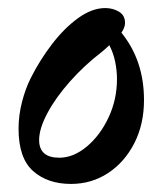

<svg xmlns="http://www.w3.org/2000/svg" viewBox="-20 -445 403 476"><path d="M156 11Q98 11 62 -21Q26 -53 26 -126Q26 -159 34.5 -192Q43 -225 56 -251Q78 -295 108.5 -335Q139 -375 173.5 -400Q208 -425 241 -425Q260 -425 275 -416Q290 -407 290 -388Q290 -377 281 -364Q337 -295 337 -197Q337 -137 313 -90Q289 -43 248 -16Q207 11 156 11ZM77 -98Q77 -54 127 -54Q162 -54 195 -81.5Q228 -109 249 -153.5Q270 -198 270 -249Q270 -270 265.5 -292Q261 -314 251 -333Q243 -325 232 -316Q189 -283 153.5 -243Q118 -203 97.5 -164.5Q77 -126 77 -98Z"/></svg>

Font: Junicode SmExp
Style: Bold Italic
Weight: 700
Width: 6
Italic angle: -11°
Designer: Peter S. Baker
Version: Version 2.205; ttfautohint (v1.8.4)